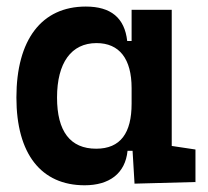

<svg xmlns="http://www.w3.org/2000/svg" viewBox="-20 -547 626 577"><path d="M234.4 9.8C307.6 9.8 356.4 -24.9 363.3 -93.8H378.4L384.3 4.9L567.4 0V-97.7L496.1 -108.4V-517.6H375.5V-423.8H362.3C354.5 -493.2 313.5 -527.3 237.8 -527.3C105 -527.3 29.3 -427.7 29.3 -253.9C29.3 -84 104 9.8 234.4 9.8ZM375.5 -235.4C375.5 -147.5 342.3 -100.1 269 -100.1C191.4 -100.1 151.4 -151.9 151.4 -253.9C151.4 -358.4 194.3 -417.5 270 -417.5C338.9 -417.5 375.5 -370.1 375.5 -282.2Z"/></svg>

Font: Cascadia Code NF SemiBold
Style: Regular
Weight: 600
Monospace: yes
Designer: Aaron Bell
Foundry: Saja Typeworks
Version: Version 2404.023